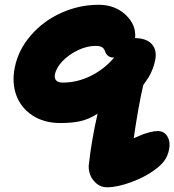

<svg xmlns="http://www.w3.org/2000/svg" viewBox="-20 -565 733 807"><path d="M429.2 222.2Q403.8 222.2 385 205.8Q366.2 189.5 358.9 169.2Q351.6 148.9 353 130.9Q363.8 28.3 390.1 -86.9Q355.5 -64.9 320.6 -56.4Q285.6 -47.9 233.9 -47.9Q164.6 -47.9 116 -80.1Q67.4 -112.3 48.3 -165.3Q29.3 -218.3 42 -280.8Q56.6 -355 109.4 -416Q162.1 -477.1 237.5 -511Q313 -544.9 395 -544.9Q462.9 -544.9 508.1 -502.7Q553.2 -460.4 547.9 -404.8Q595.2 -404.3 617.7 -379.9Q640.1 -355.5 632.8 -314.9Q628.4 -291.5 620.1 -271.5Q611.8 -251.5 604.2 -239.5Q596.7 -227.5 582 -207Q561.5 -118.2 542 16.1Q568.4 4.4 579.1 0.2Q589.8 -3.9 608.6 -9Q627.4 -14.2 643.1 -14.2Q669.9 -14.2 683.3 8.1Q696.8 30.3 690.9 62Q685.5 90.3 670.7 110.6Q655.8 130.9 628.9 149.9Q590.3 178.7 532 200.4Q473.6 222.2 429.2 222.2ZM210.9 -252Q207.5 -235.8 216.3 -226.8Q225.1 -217.8 243.2 -217.8Q304.2 -217.8 361.1 -245.8Q418 -273.9 460 -323.2H456.1Q430.2 -323.2 420.9 -351.1Q416.5 -362.3 407.7 -367.2Q398.9 -372.1 381.8 -372.1Q345.7 -372.1 307.6 -354Q269.5 -335.9 242.9 -308.1Q216.3 -280.3 210.9 -252Z"/></svg>

Font: Shantell Sans Irregular Bouncy
Style: Italic
Weight: 800
Italic angle: -11.31°
Designer: Stephen Nixon, Anya Danilova, Shantell Martin
Foundry: Arrow Type
Version: Version 1.006;[9816181b4]